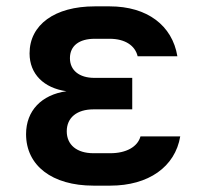

<svg xmlns="http://www.w3.org/2000/svg" viewBox="-20 -577 640 604"><path d="M422 -148C413 -115 377 -95 327 -95H274C222 -95 190 -121 190 -164C190 -207 222 -233 274 -233H396V-332H277C229 -332 200 -356 200 -394C200 -433 229 -455 278 -455H325C373 -455 405 -434 413 -400H538C522 -497 443 -557 325 -557H278C152 -557 73 -499 73 -409C73 -344 118 -300 189 -290C111 -279 62 -229 62 -155C62 -56 144 7 274 7H327C447 7 531 -52 547 -148Z"/></svg>

Font: Tekne LDO
Style: Bold
Weight: 700
Monospace: yes
Designer: Alessio Laiso, Mario Rullo, Paolo Rosset
Foundry: Alessio Laiso
Version: Version 1.000;hotconv 1.0.109;makeotfexe 2.5.65596